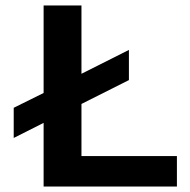

<svg xmlns="http://www.w3.org/2000/svg" viewBox="-20 -680 693 700"><path d="M277 -111H625V0H139V-232L30 -177V-287L139 -341V-660H277V-411L450 -498V-388L277 -301Z"/></svg>

Font: Work Sans SemiBold
Style: Regular
Weight: 600
Designer: Wei Huang
Foundry: Wei Huang
Version: Version 2.010; ttfautohint (v1.8.3)